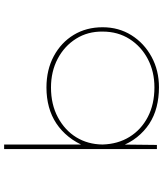

<svg xmlns="http://www.w3.org/2000/svg" viewBox="50 -830 790 930"><g transform="rotate(-90 445.0 -365.0)"><path d="M487 10Q437 10 392 -1.5Q347 -13 310.5 -37Q274 -61 245.5 -96.5Q217 -132 199 -181L210 -180L208 0H188V-740H210V-343H199Q219 -392 247.5 -427.5Q276 -463 312 -487Q348 -511 392 -523Q436 -535 486 -535Q572 -535 638 -499.5Q704 -464 741 -403Q778 -342 778 -263Q778 -185 739.5 -123.5Q701 -62 635 -26Q569 10 487 10ZM487 -12Q563 -12 624 -44Q685 -76 721 -132.5Q757 -189 757 -263Q758 -335 722.5 -391.5Q687 -448 625.5 -480.5Q564 -513 486 -513Q404 -513 341.5 -479.5Q279 -446 245 -390.5Q211 -335 210 -264Q212 -189 247 -132.5Q282 -76 343.5 -44Q405 -12 487 -12Z"/></g></svg>

Font: Lexend Tera Thin
Style: Regular
Weight: 250
Version: Version 1.007